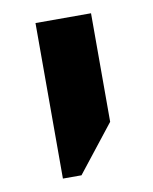

<svg xmlns="http://www.w3.org/2000/svg" viewBox="-57 -675 403 507"><g transform="rotate(-10 144.5 -421.5)"><path d="M71.8 -212.9V-629.9H220.7V-338.9L121.6 -212.9Z"/></g></svg>

Font: OpenSansHebrew-Bold
Style: Bold
Weight: 700
Foundry: Ascender Corporation, Yanek Iontef
Version: Version 2.001;PS 002.001;hotconv 1.0.70;makeotf.lib2.5.58329